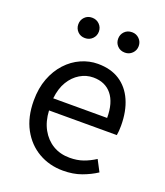

<svg xmlns="http://www.w3.org/2000/svg" viewBox="-142 -864 839 974"><g transform="rotate(20 277.0 -377.0)"><path d="M312 13Q239 13 180 -21Q121 -55 86.5 -118.5Q52 -182 52 -271Q52 -338 72 -390.5Q92 -443 126.5 -480.5Q161 -518 205 -537.5Q249 -557 295 -557Q365 -557 413 -526Q461 -495 486.5 -437.5Q512 -380 512 -302Q512 -287 511 -274Q510 -261 508 -250H142Q145 -192 168.5 -149.5Q192 -107 231 -83.5Q270 -60 322 -60Q362 -60 394.5 -71.5Q427 -83 458 -103L490 -42Q455 -19 411 -3Q367 13 312 13ZM141 -315H432Q432 -397 396.5 -440.5Q361 -484 297 -484Q259 -484 225.5 -464Q192 -444 169.5 -407Q147 -370 141 -315ZM187 -657Q163 -657 147.5 -673Q132 -689 132 -712Q132 -735 147.5 -751Q163 -767 187 -767Q211 -767 227 -751Q243 -735 243 -712Q243 -689 227 -673Q211 -657 187 -657ZM403 -657Q378 -657 362.5 -673Q347 -689 347 -712Q347 -735 362.5 -751Q378 -767 403 -767Q426 -767 442 -751Q458 -735 458 -712Q458 -689 442 -673Q426 -657 403 -657Z"/></g></svg>

Font: Noto Sans KR Thin
Style: Regular
Weight: 400
Version: Version 2.004-H2;hotconv 1.0.118;makeotfexe 2.5.65603